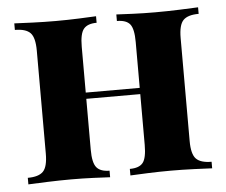

<svg xmlns="http://www.w3.org/2000/svg" viewBox="-43 -564 723 613"><g transform="rotate(-5 318.5 -258.0)"><path d="M613 -516V-495Q578 -495 563.5 -480Q549 -465 549 -423V-93Q549 -51 563.5 -36Q578 -21 613 -21V0Q594 -1 555.5 -2.5Q517 -4 481 -4Q443 -4 406.5 -2.5Q370 -1 351 0V-21Q381 -21 393 -36Q405 -51 405 -93V-423Q405 -465 393 -480Q381 -495 351 -495V-516Q369 -515 404 -513.5Q439 -512 475 -512Q514 -512 553.5 -513.5Q593 -515 613 -516ZM286 -516V-495Q257 -495 244.5 -480Q232 -465 232 -423V-93Q232 -51 244.5 -36Q257 -21 286 -21V0Q268 -1 233.5 -2.5Q199 -4 162 -4Q124 -4 84 -2.5Q44 -1 24 0V-21Q59 -21 73.5 -36Q88 -51 88 -93V-423Q88 -465 73.5 -480Q59 -495 24 -495V-516Q43 -515 81.5 -513.5Q120 -512 156 -512Q195 -512 231.5 -513.5Q268 -515 286 -516ZM457 -276V-256H175V-276Z"/></g></svg>

Font: Playfair Display
Style: Bold
Weight: 700
Designer: Claus Eggers Sørensen
Foundry: Claus Eggers Sørensen
Version: Version 1.203